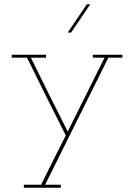

<svg xmlns="http://www.w3.org/2000/svg" viewBox="-20 -632 630 902"><path d="M266 250V236H192Q267 86 340.5 -62.5Q414 -211 489 -361H555V-375H416V-361H471Q427 -273 383.5 -185Q340 -97 298 -14Q254 -101 211 -187Q168 -273 125 -361H196V-375H35V-361H107Q152 -269 197.5 -178Q243 -87 289 4Q260 61 231 119.5Q202 178 173 236H92V250ZM314 -479Q337 -512 359 -545.5Q381 -579 404 -612H388Q365 -579 343 -545.5Q321 -512 298 -479Z"/></svg>

Font: Josefin Slab Thin Thin
Style: Regular
Weight: 250
Version: Version 2.000